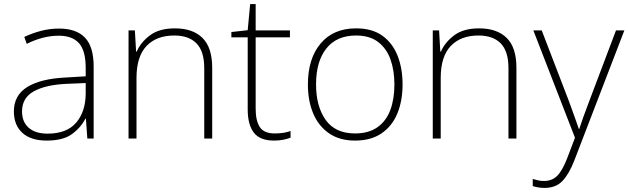

<svg xmlns="http://www.w3.org/2000/svg" viewBox="-20 -730 3080 941"><path d="M269 -590Q354 -590 396.5 -545.5Q439 -501 439 -404V-51H408L401 -149H399Q375 -103 331.5 -72Q288 -41 209 -41Q131 -41 89.5 -79Q48 -117 48 -184Q48 -263 113.5 -303.5Q179 -344 300 -350L400 -356V-396Q400 -482 367 -518.5Q334 -555 268 -555Q191 -555 111 -515L99 -549Q137 -567 180 -578.5Q223 -590 269 -590ZM304 -319Q202 -314 145 -282Q88 -250 88 -184Q88 -132 121 -103.5Q154 -75 213 -75Q307 -75 353 -128.5Q399 -182 400 -270V-323Z M837 -591Q925 -591 972.5 -544Q1020 -497 1020 -398V-51H981V-396Q981 -479 943 -517.5Q905 -556 834 -556Q747 -556 698 -504.5Q649 -453 649 -348V-51H610V-581H641L647 -477H650Q669 -522 714.5 -556.5Q760 -591 837 -591Z M1326 -76Q1349 -76 1368.5 -79Q1388 -82 1404 -88V-55Q1388 -49 1368 -45Q1348 -41 1323 -41Q1254 -41 1224 -80Q1194 -119 1194 -194V-547H1114V-573L1194 -582L1206 -710H1233V-581H1401V-547H1233V-197Q1233 -138 1253.5 -107Q1274 -76 1326 -76Z M1953 -316Q1953 -236 1927.5 -174Q1902 -112 1850 -76.5Q1798 -41 1720 -41Q1645 -41 1593.5 -76Q1542 -111 1515.5 -173Q1489 -235 1489 -316Q1489 -443 1551.5 -517Q1614 -591 1725 -591Q1804 -591 1854 -555Q1904 -519 1928.5 -457Q1953 -395 1953 -316ZM1529 -316Q1529 -209 1576 -142.5Q1623 -76 1720 -76Q1787 -76 1830 -106.5Q1873 -137 1893 -191Q1913 -245 1913 -316Q1913 -384 1894 -438Q1875 -492 1833.5 -524Q1792 -556 1725 -556Q1630 -556 1579.5 -492.5Q1529 -429 1529 -316Z M2328 -591Q2416 -591 2463.5 -544Q2511 -497 2511 -398V-51H2472V-396Q2472 -479 2434 -517.5Q2396 -556 2325 -556Q2238 -556 2189 -504.5Q2140 -453 2140 -348V-51H2101V-581H2132L2138 -477H2141Q2160 -522 2205.5 -556.5Q2251 -591 2328 -591Z M2594 -581H2635L2768 -235Q2785 -189 2797 -155Q2809 -121 2817 -98H2819Q2826 -120 2838 -154Q2850 -188 2867 -232L2999 -581H3040L2795 56Q2769 123 2736.5 157Q2704 191 2649 191Q2619 191 2591 182V147Q2605 151 2617.5 154Q2630 157 2646 157Q2686 157 2711.5 131Q2737 105 2760 45L2798 -55Z"/></svg>

Font: Noto Sans Tamil UI ExtraLight
Style: Regular
Weight: 200
Designer: Jelle Bosma - Monotype Design Team
Foundry: Monotype Imaging Inc.
Version: Version 2.004; ttfautohint (v1.8.4.7-5d5b)